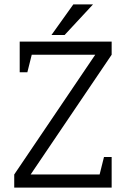

<svg xmlns="http://www.w3.org/2000/svg" viewBox="-20 -857 575 877"><path d="M415 -607H80L70 -667H490V-607L120 -60H480L490 0H45V-60ZM490 -140V0H420L455 -140ZM70 -527V-667H140L105 -527ZM405 -837 275 -697H215L315 -837Z"/></svg>

Font: Epunda Slab Light
Style: Regular
Weight: 300
Designer: Simon Atzbach
Foundry: typofactur
Version: Version 1.102